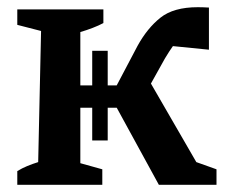

<svg xmlns="http://www.w3.org/2000/svg" viewBox="-20 -513 635 533"><path d="M28 0V-38Q41 -46 55.5 -52Q70 -58 86 -63L94 -427L28 -444V-487H267V-449Q254 -442 237 -435.5Q220 -429 203 -424V-276H236V-372H279V-276H304L362 -386Q389 -435 425.5 -464Q462 -493 529 -493Q543 -493 560 -492V-375L460 -385Q450 -371 438 -351L399 -281L525 -63L581 -43V0H421L304 -214H279V-123H236V-214H203V-60L264 -43V0Z"/></svg>

Font: Piazzolla SemiBold
Style: Regular
Weight: 600
Designer: Juan Pablo del Peral
Foundry: Huerta Tipografica
Version: Version 1.330